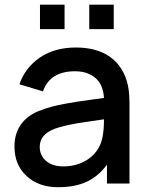

<svg xmlns="http://www.w3.org/2000/svg" viewBox="-20 -780 632 816"><path d="M149.9 -760.3H254.4V-656.2H149.9ZM359.4 -760.3H463.4V-656.2H359.4ZM530.3 0H434.6V-80.1Q398.4 -30.8 348.6 -7.6Q298.8 15.6 227.1 15.6Q144 15.6 92.8 -32Q41.5 -79.6 41.5 -157.2Q41.5 -214.8 71.3 -254.2Q101.1 -293.5 156.2 -312.5Q178.2 -320.8 201.9 -327.1Q225.6 -333.5 257.1 -339.1Q288.6 -344.7 306.9 -347.7Q325.2 -350.6 366.9 -356.2Q408.7 -361.8 421.9 -363.8Q418.5 -420.4 385.5 -448.7Q352.5 -477.1 298.8 -477.1Q192.4 -477.1 162.6 -391.6L62.5 -421.9Q87.4 -493.2 149.9 -535.6Q212.4 -578.1 302.2 -578.1Q387.2 -578.1 442.1 -542Q497.1 -505.9 518.6 -436.5Q530.3 -400.9 530.3 -340.8ZM400.9 -155.3Q421.9 -190.9 421.9 -272.9Q403.3 -270 366.9 -264.9Q330.6 -259.8 315.2 -257.3Q299.8 -254.9 276.6 -250Q253.4 -245.1 234.4 -239.7Q148.9 -216.8 148.9 -155.3Q148.9 -119.6 175.8 -96.2Q202.6 -72.8 249 -72.8Q299.3 -72.8 340.1 -94.7Q380.9 -116.7 400.9 -155.3Z"/></svg>

Font: Manrope3 Semibold
Style: Regular
Weight: 600
Width: 4
Designer: Mikhail Sharanda
Foundry: Mikhail Sharanda
Version: Version 3.000;PS 003.000;hotconv 1.0.88;makeotf.lib2.5.64775